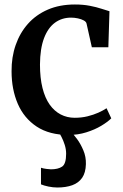

<svg xmlns="http://www.w3.org/2000/svg" viewBox="-20 -590 548 855"><path d="M285.5 11Q200 11 143.5 -26.2Q87 -63.5 59.2 -127.8Q31.5 -192 31.5 -272.5Q31 -335.5 49.8 -389.5Q68.5 -443.5 104.5 -484Q140.5 -524.5 193 -547.2Q245.5 -570 313.5 -570Q350.5 -570 380 -564.2Q409.5 -558.5 431.5 -551.2Q453.5 -544 467.5 -540L462.5 -379.5H389L365.5 -484.5Q364 -493 353 -499Q342 -505 326.8 -508.2Q311.5 -511.5 296.5 -511.5Q255.5 -511.5 224.5 -488.8Q193.5 -466 176 -419.8Q158.5 -373.5 158 -302.5Q158 -243 169.2 -198.2Q180.5 -153.5 201.2 -124.2Q222 -95 250.5 -80.2Q279 -65.5 312.5 -65.5Q343 -65.5 369.5 -72Q396 -78.5 417.8 -88.2Q439.5 -98 454.5 -108L475.5 -63Q459.5 -47 430.8 -29.8Q402 -12.5 364.5 -0.8Q327 11 285.5 11ZM235.5 245Q216.5 245 196 240.8Q175.5 236.5 162.5 231V157Q173 160.5 186.8 162.2Q200.5 164 207 164Q238.5 164 256.5 152Q274.5 140 274.5 94.5Q274.5 74.5 268.2 55Q262 35.5 254.2 20.5Q246.5 5.5 241.5 -1.5L277.5 -6L296.5 -1.5Q307.5 8 323.2 29.2Q339 50.5 351.2 79.5Q363.5 108.5 362.5 141Q361.5 179 345.8 201.8Q330 224.5 301.8 234.8Q273.5 245 235.5 245Z"/></svg>

Font: Merriweather Light 18pt SemiBold
Style: Regular
Weight: 600
Version: Version 2.100